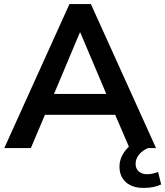

<svg xmlns="http://www.w3.org/2000/svg" viewBox="-20 -725 809 940"><path d="M1 0 320 -705H425L744 0H614L529 -198L583 -163H161L215 -198L131 0ZM371 -566 231 -233 205 -265H539L514 -233L373 -566ZM683 195Q628 195 596.5 167Q565 139 565 91Q565 49 593 13Q621 -23 667 -42L704 0Q688 7 674 18.5Q660 30 652 45Q644 60 644 77Q644 102 660 115Q676 128 700 128Q714 128 727 125Q740 122 754 117L769 178Q750 187 729.5 191Q709 195 683 195Z"/></svg>

Font: Nunito Sans 12pt ExtraLight 12pt
Style: Bold
Weight: 700
Version: Version 3.101;gftools[0.9.27]